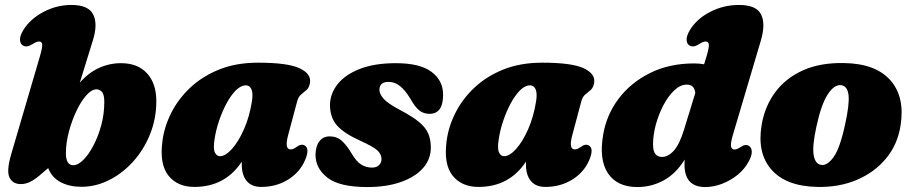

<svg xmlns="http://www.w3.org/2000/svg" viewBox="-20 -740 3678 775"><path d="M140.5 -510.5Q151 -546.5 150.5 -559.5Q150 -572.5 137 -572.5Q128 -572.5 110.5 -561.5Q97.5 -553.5 88.5 -552.8Q79.5 -552 72.5 -556.5Q61.5 -563 60.8 -579.2Q60 -595.5 73.5 -617.5Q100 -662 153.8 -691Q207.5 -720 268.5 -720Q337 -720 356.2 -681.5Q375.5 -643 355 -577.5L302 -406Q336.5 -446 379 -465.5Q421.5 -485 468.5 -485Q536 -485 573.5 -444Q611 -403 611 -332Q611 -261.5 586 -199Q561 -136.5 518.2 -88.8Q475.5 -41 421.2 -13.5Q367 14 308.5 14Q260.5 14 225 -4.5Q189.5 -23 174.5 -61.5L137.5 -30Q119.5 -15 101.5 -6Q83.5 3 64 3Q31 3 18.2 -23.8Q5.5 -50.5 25.5 -118.5ZM368 -379.5Q349 -378.5 328 -354.8Q307 -331 288.8 -292.8Q270.5 -254.5 258.5 -210Q246.5 -165.5 246 -123.5Q245.5 -73 276 -73Q294.5 -73 316.2 -94.5Q338 -116 357.2 -152.8Q376.5 -189.5 388.8 -235Q401 -280.5 401 -329Q401 -359.5 390.8 -369.8Q380.5 -380 368 -379.5Z M1143 -194.5Q1127.5 -137 1153 -137Q1160.5 -137 1165.5 -139.8Q1170.5 -142.5 1179 -148Q1195.5 -160.5 1209.5 -153Q1231.5 -141 1211.5 -94Q1190.5 -44.5 1142.8 -15Q1095 14.5 1034.5 14.5Q995.5 14.5 975.8 -9.5Q956 -33.5 956 -75Q956 -81 956 -87.5Q888.5 14.5 764.5 14.5Q696.5 14.5 660 -31Q623.5 -76.5 635.5 -169Q642.5 -227 670.8 -283.5Q699 -340 747.8 -386Q796.5 -432 865 -459.5Q933.5 -487 1022 -487Q1140 -487 1188 -465Q1236 -443 1231.5 -407.5Q1228.5 -387 1218 -377.5Q1207.5 -368 1196 -359Q1184.5 -350 1179.5 -331ZM846 -177.5Q840 -139 847.5 -124.2Q855 -109.5 867.5 -109.5Q890 -109.5 916.2 -138.8Q942.5 -168 964.8 -218.2Q987 -268.5 997 -331.5Q1002 -363.5 995 -379.5Q988 -395.5 972.5 -395.5Q952.5 -395.5 932.5 -375.8Q912.5 -356 895 -323.8Q877.5 -291.5 864.5 -253.2Q851.5 -215 846 -177.5Z M1481.5 -63.5Q1500 -63.5 1510 -73.5Q1520 -83.5 1520 -98.5Q1519.5 -118 1503.2 -133Q1487 -148 1433 -172.5Q1369 -201.5 1341 -232.8Q1313 -264 1312 -313.5Q1311.5 -360 1341.8 -399Q1372 -438 1431.5 -461.5Q1491 -485 1578 -485Q1675 -485 1721.8 -450Q1768.5 -415 1768.5 -358Q1769 -280.5 1713.5 -280.5Q1690 -280.5 1672.5 -294.2Q1655 -308 1635 -344Q1615.5 -375.5 1594.8 -392.5Q1574 -409.5 1548 -409.5Q1511.5 -409.5 1511.5 -377Q1512 -360 1528.8 -341Q1545.5 -322 1597.5 -294.5Q1645 -269.5 1671.2 -247.8Q1697.5 -226 1708 -202.2Q1718.5 -178.5 1719 -147.5Q1720 -99.5 1688.8 -63Q1657.5 -26.5 1599.5 -5.8Q1541.5 15 1462.5 15Q1350 15 1301.5 -23Q1253 -61 1253.5 -116.5Q1254.5 -151 1269.5 -170.2Q1284.5 -189.5 1310.5 -189.5Q1339.5 -189.5 1359.2 -172Q1379 -154.5 1398 -122.5Q1418 -88 1438 -75.8Q1458 -63.5 1481.5 -63.5Z M2290 -194.5Q2274.5 -137 2300 -137Q2307.5 -137 2312.5 -139.8Q2317.5 -142.5 2326 -148Q2342.5 -160.5 2356.5 -153Q2378.5 -141 2358.5 -94Q2337.5 -44.5 2289.8 -15Q2242 14.5 2181.5 14.5Q2142.5 14.5 2122.8 -9.5Q2103 -33.5 2103 -75Q2103 -81 2103 -87.5Q2035.5 14.5 1911.5 14.5Q1843.5 14.5 1807 -31Q1770.5 -76.5 1782.5 -169Q1789.5 -227 1817.8 -283.5Q1846 -340 1894.8 -386Q1943.5 -432 2012 -459.5Q2080.5 -487 2169 -487Q2287 -487 2335 -465Q2383 -443 2378.5 -407.5Q2375.5 -387 2365 -377.5Q2354.5 -368 2343 -359Q2331.5 -350 2326.5 -331ZM1993 -177.5Q1987 -139 1994.5 -124.2Q2002 -109.5 2014.5 -109.5Q2037 -109.5 2063.2 -138.8Q2089.5 -168 2111.8 -218.2Q2134 -268.5 2144 -331.5Q2149 -363.5 2142 -379.5Q2135 -395.5 2119.5 -395.5Q2099.5 -395.5 2079.5 -375.8Q2059.5 -356 2042 -323.8Q2024.5 -291.5 2011.5 -253.2Q1998.5 -215 1993 -177.5Z M3051.5 -577.5 2938 -194.5Q2928 -160 2931 -148.2Q2934 -136.5 2944.5 -136.5Q2954.5 -136.5 2969.5 -146.5Q2989.5 -160.5 3004 -150.5Q3014 -143.5 3014.5 -127.8Q3015 -112 3002.5 -89Q2986 -57.5 2957.2 -34.2Q2928.5 -11 2894.2 2Q2860 15 2827 15Q2743 15 2743 -75.5Q2743 -85 2743.5 -95.5Q2707.5 -38 2658.2 -11.5Q2609 15 2553 15Q2471 15 2434 -40.5Q2397 -96 2415 -198Q2428.5 -277 2477.2 -341.8Q2526 -406.5 2603.8 -445.2Q2681.5 -484 2782 -484Q2803 -484 2822 -480.5L2832.5 -514.5Q2842 -546.5 2841.2 -559.5Q2840.5 -572.5 2828 -572.5Q2818.5 -572.5 2801 -561.5Q2788.5 -553.5 2779.5 -552.8Q2770.5 -552 2763 -556.5Q2752 -563 2751.5 -579.2Q2751 -595.5 2764 -617.5Q2791.5 -663.5 2846 -691.8Q2900.5 -720 2963 -720Q3032.5 -720 3051.8 -682.2Q3071 -644.5 3051.5 -577.5ZM2616 -158Q2616 -129 2625.8 -117.8Q2635.5 -106.5 2652 -106.5Q2677 -106.5 2700 -132Q2723 -157.5 2741 -216.5L2786.5 -364.5Q2783 -398.5 2752.5 -398.5Q2726 -398.5 2701.5 -375.2Q2677 -352 2657.8 -315.2Q2638.5 -278.5 2627.2 -236.8Q2616 -195 2616 -158Z M3387 -485.5Q3514.5 -483.5 3574 -416Q3633.5 -348.5 3615 -233Q3603 -156 3556 -99.8Q3509 -43.5 3437.5 -13.5Q3366 16.5 3279 14.5Q3153 12 3094 -55.2Q3035 -122.5 3054.5 -236.5Q3067 -310.5 3109 -367.5Q3151 -424.5 3221 -456Q3291 -487.5 3387 -485.5ZM3294 -74.5Q3318.5 -70 3344.5 -105.5Q3370.5 -141 3391.5 -239Q3409 -318.5 3405.2 -355Q3401.5 -391.5 3376.5 -396Q3348 -400.5 3321 -358.8Q3294 -317 3275 -227Q3258.5 -151 3264.2 -114.8Q3270 -78.5 3294 -74.5Z"/></svg>

Font: Fraunces 9pt Soft Black
Style: Italic
Weight: 900
Italic angle: -16°
Version: Version 1.000;[b76b70a41]